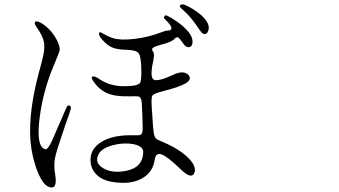

<svg xmlns="http://www.w3.org/2000/svg" viewBox="-20 -809 1540 871"><path d="M230.5 -16.6Q222.7 -60.5 230 -94.7Q237.3 -128.9 276.4 -242.2Q298.8 -304.7 301.3 -315.4Q303.7 -326.2 294.9 -330.1Q288.1 -333 283.7 -325.2Q279.3 -317.4 258.8 -268.6Q255.9 -261.7 253.9 -257.8Q225.6 -191.4 214.8 -168Q201.2 -140.6 192.4 -133.8Q186.5 -128.9 176.8 -135.7Q144.5 -157.2 160.2 -277.8Q175.8 -398.4 224.6 -513.7Q250 -572.3 251 -584Q251 -602.5 236.8 -629.4Q222.7 -656.2 202.1 -676.8Q181.6 -697.3 162.1 -707Q144.5 -715.8 139.2 -709.5Q133.8 -703.1 147.5 -683.6Q174.8 -645.5 179.7 -615.7Q184.6 -585.9 171.9 -539.1Q168.9 -527.3 160.2 -493.2Q156.2 -481.4 155.3 -475.6Q100.6 -268.6 123 -130.9Q133.8 -67.4 154.8 -20Q175.8 27.3 198.2 37.1Q242.2 57.6 230.5 -16.6ZM681.6 -84Q686.5 -118.2 713.4 -108.4Q740.2 -98.6 800.8 -40Q848.6 5.9 861.3 -23.9Q874 -53.7 832.5 -94.2Q791 -134.8 713.9 -167Q711.9 -168 709 -168.9Q691.4 -175.8 686.5 -181.6Q679.7 -189.5 676.8 -211.9Q673.8 -228.5 670.9 -287.1Q669.9 -302.7 668.9 -310.5Q668.9 -311.5 668.9 -314.5Q665 -364.3 670.9 -374.5Q676.8 -384.8 713.9 -393.6Q717.8 -394.5 719.7 -395.5Q796.9 -415 824.2 -432.1Q851.6 -449.2 835 -468.8Q813.5 -492.2 765.6 -469.7Q694.3 -436.5 676.8 -448.2Q659.2 -460 674.8 -531.2Q681.6 -564.5 675.8 -572.3Q666 -585 672.9 -591.3Q679.7 -597.7 710.9 -606.4Q760.7 -619.1 770.5 -631.8Q780.3 -642.6 787.6 -639.2Q794.9 -635.7 808.1 -615.7Q821.3 -595.7 835 -594.7Q848.6 -594.7 852.5 -610.4Q856.4 -627 845.7 -648.4Q822.3 -688.5 755.9 -728.5Q753.9 -729.5 750 -731.4Q736.3 -739.3 733.4 -739.7Q730.5 -740.2 726.6 -736.3Q722.7 -731.4 724.1 -727.5Q725.6 -723.6 738.3 -711.9Q777.3 -670.9 738.3 -669.9Q730.5 -669.9 708 -661.1Q651.4 -639.6 587.9 -632.3Q524.4 -625 490.2 -636.7Q466.8 -644.5 445.3 -658.2Q428.7 -668 429.2 -655.8Q429.7 -643.6 446.3 -626Q468.8 -601.6 491.2 -592.8Q513.7 -584 554.7 -583Q597.7 -582 608.9 -567.4Q620.1 -552.7 621.1 -495.1Q622.1 -444.3 616.2 -434.1Q610.4 -423.8 581.1 -419.9Q532.2 -415 496.6 -422.4Q460.9 -429.7 427.7 -452.1Q409.2 -464.8 400.4 -461.9Q391.6 -459 401.4 -443.4Q428.7 -402.3 466.3 -386.2Q503.9 -370.1 566.4 -372.1Q570.3 -372.1 576.2 -372.1Q602.5 -373 609.4 -371.1Q619.1 -367.2 622.1 -352.5Q624 -341.8 625 -301.8Q626 -292 626 -286.1Q626 -282.2 626 -275.4Q627.9 -230.5 627 -217.8Q626 -201.2 617.2 -197.3Q610.4 -194.3 586.9 -195.3Q583 -195.3 581.1 -195.3Q494.1 -197.3 442.4 -166.5Q390.6 -135.7 390.6 -84Q390.6 -43.9 417.5 -17.1Q444.3 9.8 492.2 16.6Q570.3 29.3 622.1 1.5Q673.8 -26.4 681.6 -84ZM426.8 -108.4Q440.4 -136.7 492.2 -150.4Q541 -163.1 584 -155.3Q629.9 -146.5 629.9 -119.1Q627.9 -48.8 552.7 -34.2Q489.3 -21.5 448.2 -45.9Q407.2 -70.3 426.8 -108.4ZM916 -713.9Q899.4 -740.2 854.5 -768.1Q809.6 -795.9 799.8 -787.1Q793.9 -782.2 796.4 -777.8Q798.8 -773.4 812.5 -761.7Q844.7 -733.4 875 -688.5Q890.6 -665 896.5 -659.2Q916 -646.5 924.3 -668.5Q932.6 -690.4 916 -713.9Z"/></svg>

Font: Bpmf GenWan Min R
Style: R
Weight: 400
Foundry: But Ko
Version: Version 1.320